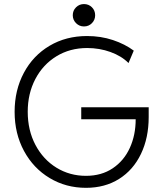

<svg xmlns="http://www.w3.org/2000/svg" viewBox="-20 -902 791 930"><path d="M50.8 -360.4Q50.8 -465.3 95.5 -549.1Q140.1 -632.8 220 -680.2Q299.8 -727.5 401.4 -727.5Q468.3 -727.5 526.9 -708Q585.4 -688.5 627.9 -656.7L602.5 -596.7Q568.4 -630.9 515.1 -650.1Q461.9 -669.4 401.9 -669.4Q318.8 -669.4 253.4 -629.4Q188 -589.4 151.1 -519Q114.3 -448.7 114.3 -360.8Q114.3 -271 151.6 -200.2Q189 -129.4 253.4 -89.8Q317.9 -50.3 396.5 -50.3Q471.7 -50.3 526.1 -86.9Q580.6 -123.5 608.9 -185.8Q637.2 -248 637.2 -324.2H373.5V-382.3H700.2V-335Q700.2 -234.4 662.8 -156.5Q625.5 -78.6 556.9 -35.4Q488.3 7.8 396.5 7.8Q299.3 7.8 220.5 -39.6Q141.6 -86.9 96.2 -170.9Q50.8 -254.9 50.8 -360.4ZM332.5 -828.1Q332.5 -851.1 348.4 -866.7Q364.3 -882.3 386.7 -882.3Q409.7 -882.3 425.3 -866.7Q440.9 -851.1 440.9 -828.1Q440.9 -805.7 425.3 -789.8Q409.7 -773.9 386.7 -773.9Q364.3 -773.9 348.4 -789.8Q332.5 -805.7 332.5 -828.1Z"/></svg>

Font: Reddit Sans Light
Style: Regular
Weight: 300
Designer: Stephen Hutchings
Foundry: Reddit
Version: Version 1.013